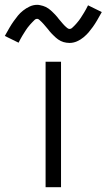

<svg xmlns="http://www.w3.org/2000/svg" viewBox="-71 -776 442 796"><path d="M118 0V-520H182V0ZM217 -598Q211 -598 204.5 -599Q198 -600 192.5 -601.5Q187 -603 181 -606Q175 -609 170 -612.5Q165 -616 160.5 -620Q156 -624 151.5 -628.5Q147 -633 142.5 -637.5Q138 -642 134.5 -646.5Q131 -651 127 -656Q123 -661 118.5 -666Q114 -671 110 -676Q106 -681 102 -684.5Q98 -688 93 -693Q88 -698 83 -698Q77 -698 73 -694Q69 -690 63.5 -684.5Q58 -679 55.5 -676Q53 -673 50 -669.5Q47 -666 43.5 -661.5Q40 -657 36.5 -651.5Q33 -646 29.5 -640.5Q26 -635 22 -628.5Q18 -622 14 -614.5Q10 -607 6 -599L-51 -627Q-41 -645 -32 -660.5Q-23 -676 -14 -688.5Q-5 -701 3.5 -711.5Q12 -722 24.5 -732Q37 -742 52 -749Q67 -756 83 -756Q89 -756 95.5 -754.5Q102 -753 107.5 -751.5Q113 -750 119 -747Q125 -744 130 -740.5Q135 -737 139.5 -733Q144 -729 148.5 -724.5Q153 -720 157.5 -715.5Q162 -711 165.5 -706.5Q169 -702 173 -697Q177 -692 181.5 -687Q186 -682 190 -677Q194 -672 198 -668.5Q202 -665 207 -660.5Q212 -656 217 -656Q223 -656 227 -659.5Q231 -663 236.5 -668.5Q242 -674 244.5 -677Q247 -680 250 -683.5Q253 -687 256.5 -691.5Q260 -696 263.5 -701.5Q267 -707 270.5 -712.5Q274 -718 278 -724.5Q282 -731 286 -738.5Q290 -746 294 -754L351 -726Q341 -708 332 -692.5Q323 -677 314 -664.5Q305 -652 296.5 -642Q288 -632 275.5 -621.5Q263 -611 248 -604.5Q233 -598 217 -598Z"/></svg>

Font: Iosevka Aile Custom Light
Style: Regular
Weight: 300
Designer: Belleve Invis
Foundry: Belleve Invis
Version: Version 17.0.2; ttfautohint (v1.8.3)